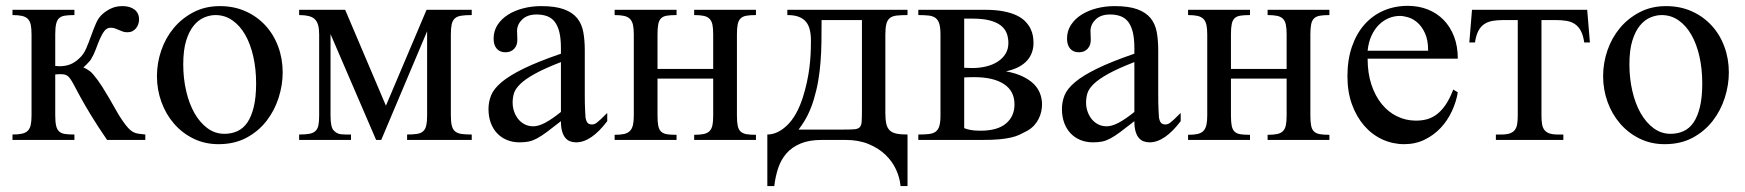

<svg xmlns="http://www.w3.org/2000/svg" viewBox="-20 -481 5998 660"><path d="M348.1 0Q314 -49.8 292 -86.2Q270 -122.6 256.3 -147.7Q242.7 -172.9 234.6 -188.2Q226.6 -203.6 220.2 -211.9Q213.9 -220.2 206.8 -223.1Q199.7 -226.1 187.5 -226.1Q185.1 -226.1 181.9 -225.8Q178.7 -225.6 176.3 -225.6Q173.3 -225.1 169.9 -225.1V-84.5Q169.9 -62 172.9 -49.1Q175.8 -36.1 183.1 -29.3Q190.4 -22.5 203.1 -20.5Q215.8 -18.6 235.8 -18.6V0H22.9V-18.6Q43 -18.6 55.7 -21.5Q68.4 -24.4 75.7 -31.7Q83 -39.1 85.7 -51.8Q88.4 -64.5 88.4 -84.5V-362.8Q88.4 -382.8 85.7 -395.8Q83 -408.7 75.7 -416Q68.4 -423.3 55.7 -426.3Q43 -429.2 22.9 -429.2V-447.3H235.8V-429.2Q215.8 -429.2 203.1 -427.2Q190.4 -425.3 183.1 -418.5Q175.8 -411.6 172.9 -398.4Q169.9 -385.3 169.9 -362.8V-254.4Q172.9 -253.9 175.8 -253.9Q178.2 -253.4 180.7 -253.4H185.5Q204.6 -253.4 220.7 -259.5Q236.8 -265.6 252.4 -280.3Q267.6 -293.9 276.6 -315.2Q285.6 -336.4 293.5 -358.6Q301.3 -380.9 310.3 -401.4Q319.3 -421.9 334 -434.1Q348.6 -446.3 364.5 -453.1Q380.4 -460 401.4 -460Q426.8 -460 442.4 -448Q458 -436 458 -414.1Q458 -405.8 455.3 -397.9Q452.6 -390.1 447.5 -383.8Q442.4 -377.4 435.1 -373.8Q427.7 -370.1 418 -370.1Q408.7 -370.1 401.9 -372.6Q395 -375 388.7 -377.9Q382.3 -380.9 375.5 -383.3Q368.7 -385.7 359.9 -385.7Q347.7 -385.7 339.1 -374.8Q330.6 -363.8 323.5 -347.4Q316.4 -331.1 309.6 -312.3Q302.7 -293.5 293.5 -278.3Q291.5 -274.4 287.1 -269.8Q282.7 -265.1 278.3 -260.3Q272.9 -254.9 266.6 -249Q272 -247.1 277.8 -243.7Q283.2 -240.7 289.3 -236.1Q295.4 -231.4 301.3 -224.1Q316.9 -205.6 330.6 -184.1Q344.2 -162.6 356.4 -141.6Q368.7 -120.6 379.4 -101.3Q390.1 -82 400.4 -67.4Q412.1 -50.3 420.4 -41.3Q428.7 -32.2 437 -27.6Q445.3 -22.9 455.1 -21.5Q464.8 -20 479.5 -18.6V0Z M860.4 -194.3Q860.4 -244.1 850.6 -287.1Q840.8 -330.1 822.8 -361.6Q804.7 -393.1 778.8 -411.1Q752.9 -429.2 720.7 -429.2Q701.7 -429.2 681.9 -420.9Q662.1 -412.6 646 -393.1Q629.9 -373.5 619.9 -341.1Q609.9 -308.6 609.9 -259.8Q609.9 -211.9 619.9 -168.5Q629.9 -125 648.4 -92.3Q667 -59.6 693.1 -40.3Q719.2 -21 751.5 -21Q775.4 -21 795.7 -30Q815.9 -39.1 830.1 -59.6Q844.2 -80.1 852.3 -113.3Q860.4 -146.5 860.4 -194.3ZM951.7 -231.9Q951.7 -188.5 937.7 -144.8Q923.8 -101.1 896.2 -65.4Q868.7 -29.8 827.4 -7.6Q786.1 14.6 731 14.6Q684.1 14.6 645.3 -4.4Q606.4 -23.4 578.4 -55.7Q550.3 -87.9 534.9 -130.4Q519.5 -172.9 519.5 -219.2Q519.5 -264.6 534.4 -307.9Q549.3 -351.1 577.4 -384.8Q605.5 -418.5 645.5 -439.2Q685.5 -460 735.8 -460Q784.2 -460 823.7 -442.4Q863.3 -424.8 891.8 -394Q920.4 -363.3 936 -321.5Q951.7 -279.8 951.7 -231.9Z M1379.4 0V-18.6Q1400.4 -18.6 1413.8 -20.8Q1427.2 -22.9 1434.8 -30Q1442.4 -37.1 1445.3 -49.8Q1448.2 -62.5 1448.2 -83.5V-373.5L1290.5 0H1272.9L1116.2 -363.8V-83.5Q1116.2 -42 1127.9 -31.7Q1134.3 -24.9 1142.8 -21.7Q1151.4 -18.6 1168 -18.6H1186.5V0H1008.3V-18.6Q1029.8 -18.6 1043.2 -21Q1056.6 -23.4 1064.2 -30.5Q1071.8 -37.6 1074.5 -50.3Q1077.1 -63 1077.1 -83.5V-362.8Q1077.1 -381.8 1073.5 -394.8Q1069.8 -407.7 1061.8 -415.3Q1053.7 -422.9 1040.5 -426Q1027.3 -429.2 1008.3 -429.2V-447.3H1166.5L1306.6 -117.7L1446.3 -447.3H1601.6V-429.2Q1579.6 -429.2 1565.4 -427Q1551.3 -424.8 1543.5 -417.7Q1535.6 -410.6 1532.7 -397.5Q1529.8 -384.3 1529.8 -362.8V-83.5Q1529.8 -61.5 1533.2 -48.6Q1536.6 -35.6 1544.7 -29.1Q1552.7 -22.5 1566.7 -20.5Q1580.6 -18.6 1601.6 -18.6V0Z M1908.2 -267.6Q1851.6 -245.6 1818.6 -227.3Q1785.6 -209 1768.6 -192.4Q1751.5 -175.8 1746.8 -160.4Q1742.2 -145 1742.2 -128.9Q1742.2 -111.3 1747.6 -96.7Q1752.9 -82 1762 -71Q1771 -60.1 1783.4 -53.7Q1795.9 -47.4 1810.1 -46.9Q1829.1 -45.9 1853.3 -58.6Q1877.4 -71.3 1908.2 -96.2ZM2067.4 -64.5Q2012.2 8.3 1960.4 8.3Q1949.7 8.3 1940.2 4.9Q1930.7 1.5 1923.6 -6.8Q1916.5 -15.1 1912.4 -29.1Q1908.2 -43 1908.2 -64.5Q1878.9 -41.5 1859.6 -27.1Q1840.3 -12.7 1825.4 -4.9Q1810.5 2.9 1797.1 5.6Q1783.7 8.3 1766.1 8.3Q1742.2 8.3 1722.7 0.2Q1703.1 -7.8 1689 -22.7Q1674.8 -37.6 1667 -58.8Q1659.2 -80.1 1659.2 -106Q1659.2 -130.9 1668.2 -153.3Q1677.2 -175.8 1704.1 -198.5Q1731 -221.2 1779.8 -245.1Q1828.6 -269 1908.2 -296.4V-314.9Q1908.2 -347.2 1903.1 -369.1Q1897.9 -391.1 1887.7 -405Q1877.4 -418.9 1861.6 -425Q1845.7 -431.2 1824.7 -431.2Q1793.9 -431.2 1776.4 -415.3Q1758.8 -399.4 1757.3 -376.5L1758.3 -347.2Q1759.3 -326.2 1747.8 -313.7Q1736.3 -301.3 1717.8 -301.3Q1698.2 -301.3 1687.5 -313.7Q1676.8 -326.2 1676.8 -348.1Q1676.8 -374.5 1690.2 -395.3Q1703.6 -416 1726.3 -430.4Q1749 -444.8 1778.6 -452.4Q1808.1 -460 1840.3 -460Q1888.7 -460 1918.2 -449.2Q1947.8 -438.5 1963.9 -418.7Q1980 -398.9 1985.1 -370.8Q1990.2 -342.8 1990.2 -307.6V-155.3Q1990.2 -124 1991.2 -104Q1992.2 -84 1992.7 -77.1Q1995.1 -64 2000 -58.6Q2004.9 -53.2 2014.2 -53.2Q2018.6 -53.2 2022.2 -54.2Q2025.9 -55.2 2031.5 -59.3Q2037.1 -63.5 2045.4 -71.3Q2053.7 -79.1 2067.4 -92.8Z M2366.2 0V-17.6Q2386.2 -17.6 2398.9 -20.3Q2411.6 -22.9 2418.9 -30.3Q2426.3 -37.6 2429 -50.5Q2431.6 -63.5 2431.6 -83.5V-210.9H2240.2V-83.5Q2240.2 -61 2242.9 -48.1Q2245.6 -35.2 2252.9 -28.3Q2260.3 -21.5 2272.9 -19.5Q2285.6 -17.6 2305.7 -17.6V0H2092.8V-17.6Q2112.8 -17.6 2125.5 -20.5Q2138.2 -23.4 2145.5 -31Q2152.8 -38.6 2155.8 -51.3Q2158.7 -64 2158.7 -83.5V-362.8Q2158.7 -382.8 2155.8 -395.8Q2152.8 -408.7 2145.5 -416Q2138.2 -423.3 2125.5 -426.3Q2112.8 -429.2 2092.8 -429.2V-447.3H2305.7V-429.2Q2285.6 -429.2 2272.9 -427.2Q2260.3 -425.3 2252.9 -418.5Q2245.6 -411.6 2242.9 -398.4Q2240.2 -385.3 2240.2 -362.8V-244.1H2431.6V-362.8Q2431.6 -383.3 2429 -396.2Q2426.3 -409.2 2418.9 -416.5Q2411.6 -423.8 2398.9 -426.5Q2386.2 -429.2 2366.2 -429.2V-447.3H2578.6V-429.2Q2558.6 -429.2 2545.9 -427Q2533.2 -424.8 2525.9 -417.7Q2518.6 -410.6 2515.9 -397.5Q2513.2 -384.3 2513.2 -362.8V-83.5Q2513.2 -62 2515.9 -48.8Q2518.6 -35.6 2525.9 -28.8Q2533.2 -22 2545.9 -19.8Q2558.6 -17.6 2578.6 -17.6V0Z M2942.9 -412.1H2804.2Q2804.2 -371.6 2803.7 -335.9Q2803.2 -300.3 2800.5 -267.1Q2797.9 -233.9 2792.5 -202.4Q2787.1 -170.9 2777.3 -138.7Q2770 -113.8 2757.8 -88.1Q2745.6 -62.5 2725.1 -35.6H2880.4Q2903.8 -35.6 2916.5 -36.6Q2929.2 -37.6 2935.1 -43.5Q2940.9 -49.3 2941.9 -62Q2942.9 -74.7 2942.9 -98.1ZM3075.7 158.7Q3073.2 130.4 3060.3 102.1Q3047.4 73.7 3023.7 51Q3000 28.3 2965.8 14.2Q2931.6 0 2886.7 0H2805.2Q2761.2 0 2731.7 12.5Q2702.1 24.9 2683.3 46.4Q2664.6 67.9 2655 96.7Q2645.5 125.5 2641.6 158.7H2617.7V-18.6Q2652.8 -18.6 2686 -50.5Q2719.2 -82.5 2739.7 -146Q2748 -172.4 2753.4 -197Q2758.8 -221.7 2762 -245.6Q2765.1 -269.5 2766.4 -293.2Q2767.6 -316.9 2767.6 -341.8Q2767.6 -363.3 2763.4 -379.6Q2759.3 -396 2749.8 -407Q2740.2 -418 2724.9 -423.6Q2709.5 -429.2 2686.5 -429.2V-447.3H3099.6V-429.2Q3076.7 -429.2 3062 -427.5Q3047.4 -425.8 3038.8 -418.9Q3030.3 -412.1 3026.9 -398.7Q3023.4 -385.3 3023.4 -361.8V-92.8Q3023.4 -70.3 3026.6 -55.9Q3029.8 -41.5 3038.1 -33.2Q3046.4 -24.9 3061.3 -21.7Q3076.2 -18.6 3099.6 -18.6V158.7Z M3446.3 -333Q3446.3 -352.1 3440.2 -367.4Q3434.1 -382.8 3419.7 -393.8Q3405.3 -404.8 3381.8 -410.9Q3358.4 -417 3323.2 -417H3294.4V-248L3322.3 -247.1Q3347.7 -247.1 3370.4 -252.7Q3393.1 -258.3 3409.9 -269.3Q3426.8 -280.3 3436.5 -296.1Q3446.3 -312 3446.3 -333ZM3467.3 -122.1Q3467.3 -168 3431.2 -191.9Q3395 -215.8 3328.1 -215.8Q3322.3 -215.8 3316.4 -215.6Q3310.5 -215.3 3305.7 -215.3Q3300.3 -214.8 3294.4 -214.8V-40.5Q3304.2 -36.6 3316.9 -34.2Q3329.6 -31.7 3350.1 -31.7Q3408.7 -31.7 3438 -56.4Q3467.3 -81.1 3467.3 -122.1ZM3562 -122.1Q3562 -110.4 3559.3 -97.7Q3556.6 -85 3550.5 -72.8Q3544.4 -60.5 3534.9 -50Q3525.4 -39.6 3511.7 -31.7Q3498 -24.4 3485.4 -18.3Q3472.7 -12.2 3455.8 -8.3Q3439 -4.4 3415.8 -2.2Q3392.6 0 3358.9 0H3136.7V-18.6Q3158.7 -18.6 3173.3 -20.3Q3188 -22 3196.8 -28.8Q3205.6 -35.6 3209.2 -48.6Q3212.9 -61.5 3212.9 -84.5V-361.8Q3212.9 -385.3 3209 -398.7Q3205.1 -412.1 3196.3 -418.9Q3187.5 -425.8 3172.9 -427.5Q3158.2 -429.2 3136.7 -429.2V-447.3H3366.2Q3403.3 -447.3 3430.4 -441.9Q3457.5 -436.5 3475.8 -427.5Q3494.1 -418.5 3505.4 -406.5Q3516.6 -394.5 3522.7 -381.8Q3528.8 -369.1 3530.8 -356.4Q3532.7 -343.8 3532.7 -333Q3532.7 -316.4 3527.3 -301Q3522 -285.6 3510.7 -272.9Q3499.5 -260.3 3481.4 -250.7Q3463.4 -241.2 3438 -235.8Q3472.2 -229.5 3495.8 -218Q3519.5 -206.5 3534.2 -191.7Q3548.8 -176.8 3555.4 -158.9Q3562 -141.1 3562 -122.1Z M3879.4 -267.6Q3822.8 -245.6 3789.8 -227.3Q3756.8 -209 3739.7 -192.4Q3722.7 -175.8 3718 -160.4Q3713.4 -145 3713.4 -128.9Q3713.4 -111.3 3718.8 -96.7Q3724.1 -82 3733.2 -71Q3742.2 -60.1 3754.6 -53.7Q3767.1 -47.4 3781.2 -46.9Q3800.3 -45.9 3824.5 -58.6Q3848.6 -71.3 3879.4 -96.2ZM4038.6 -64.5Q3983.4 8.3 3931.6 8.3Q3920.9 8.3 3911.4 4.9Q3901.9 1.5 3894.8 -6.8Q3887.7 -15.1 3883.5 -29.1Q3879.4 -43 3879.4 -64.5Q3850.1 -41.5 3830.8 -27.1Q3811.5 -12.7 3796.6 -4.9Q3781.7 2.9 3768.3 5.6Q3754.9 8.3 3737.3 8.3Q3713.4 8.3 3693.8 0.2Q3674.3 -7.8 3660.2 -22.7Q3646 -37.6 3638.2 -58.8Q3630.4 -80.1 3630.4 -106Q3630.4 -130.9 3639.4 -153.3Q3648.4 -175.8 3675.3 -198.5Q3702.1 -221.2 3751 -245.1Q3799.8 -269 3879.4 -296.4V-314.9Q3879.4 -347.2 3874.3 -369.1Q3869.1 -391.1 3858.9 -405Q3848.6 -418.9 3832.8 -425Q3816.9 -431.2 3795.9 -431.2Q3765.1 -431.2 3747.6 -415.3Q3730 -399.4 3728.5 -376.5L3729.5 -347.2Q3730.5 -326.2 3719 -313.7Q3707.5 -301.3 3689 -301.3Q3669.4 -301.3 3658.7 -313.7Q3647.9 -326.2 3647.9 -348.1Q3647.9 -374.5 3661.4 -395.3Q3674.8 -416 3697.5 -430.4Q3720.2 -444.8 3749.8 -452.4Q3779.3 -460 3811.5 -460Q3859.9 -460 3889.4 -449.2Q3918.9 -438.5 3935.1 -418.7Q3951.2 -398.9 3956.3 -370.8Q3961.4 -342.8 3961.4 -307.6V-155.3Q3961.4 -124 3962.4 -104Q3963.4 -84 3963.9 -77.1Q3966.3 -64 3971.2 -58.6Q3976.1 -53.2 3985.4 -53.2Q3989.7 -53.2 3993.4 -54.2Q3997.1 -55.2 4002.7 -59.3Q4008.3 -63.5 4016.6 -71.3Q4024.9 -79.1 4038.6 -92.8Z M4337.4 0V-17.6Q4357.4 -17.6 4370.1 -20.3Q4382.8 -22.9 4390.1 -30.3Q4397.5 -37.6 4400.1 -50.5Q4402.8 -63.5 4402.8 -83.5V-210.9H4211.4V-83.5Q4211.4 -61 4214.1 -48.1Q4216.8 -35.2 4224.1 -28.3Q4231.4 -21.5 4244.1 -19.5Q4256.8 -17.6 4276.9 -17.6V0H4064V-17.6Q4084 -17.6 4096.7 -20.5Q4109.4 -23.4 4116.7 -31Q4124 -38.6 4127 -51.3Q4129.9 -64 4129.9 -83.5V-362.8Q4129.9 -382.8 4127 -395.8Q4124 -408.7 4116.7 -416Q4109.4 -423.3 4096.7 -426.3Q4084 -429.2 4064 -429.2V-447.3H4276.9V-429.2Q4256.8 -429.2 4244.1 -427.2Q4231.4 -425.3 4224.1 -418.5Q4216.8 -411.6 4214.1 -398.4Q4211.4 -385.3 4211.4 -362.8V-244.1H4402.8V-362.8Q4402.8 -383.3 4400.1 -396.2Q4397.5 -409.2 4390.1 -416.5Q4382.8 -423.8 4370.1 -426.5Q4357.4 -429.2 4337.4 -429.2V-447.3H4549.8V-429.2Q4529.8 -429.2 4517.1 -427Q4504.4 -424.8 4497.1 -417.7Q4489.7 -410.6 4487.1 -397.5Q4484.4 -384.3 4484.4 -362.8V-83.5Q4484.4 -62 4487.1 -48.8Q4489.7 -35.6 4497.1 -28.8Q4504.4 -22 4517.1 -19.8Q4529.8 -17.6 4549.8 -17.6V0Z M4889.2 -306.6Q4889.2 -343.8 4878.4 -366.9Q4867.7 -390.1 4852.5 -403.3Q4837.4 -416.5 4820.8 -421.4Q4804.2 -426.3 4792 -426.3Q4772.5 -426.3 4753.7 -418.5Q4734.9 -410.6 4719.7 -395.5Q4704.6 -380.4 4694.3 -357.9Q4684.1 -335.4 4681.2 -306.6ZM4991.2 -163.6Q4985.8 -130.9 4970.9 -98.9Q4956.1 -66.9 4932.6 -41.7Q4909.2 -16.6 4877.4 -1Q4845.7 14.6 4807.1 14.6Q4767.6 14.6 4731.9 -1.7Q4696.3 -18.1 4669.7 -48.6Q4643.1 -79.1 4627.4 -122.1Q4611.8 -165 4611.8 -218.8Q4611.8 -275.4 4627.2 -320.3Q4642.6 -365.2 4670.2 -396.5Q4697.8 -427.7 4735.8 -444.3Q4773.9 -460.9 4819.3 -460.9Q4856.4 -460.9 4887.9 -448.5Q4919.4 -436 4942.4 -412.6Q4965.3 -389.2 4978.3 -355.5Q4991.2 -321.8 4991.2 -279.3H4681.2Q4681.2 -229.5 4694.3 -189.9Q4707.5 -150.4 4730 -123Q4752.4 -95.7 4782 -81.3Q4811.5 -66.9 4844.2 -66.4Q4866.2 -65.9 4885 -71Q4903.8 -76.2 4919.9 -88.6Q4936 -101.1 4950 -121.8Q4963.9 -142.6 4975.6 -173.3Z M5425.8 -335Q5422.4 -358.9 5414.6 -374Q5406.7 -389.2 5394.5 -397.7Q5382.3 -406.2 5365.5 -409.2Q5348.6 -412.1 5326.7 -412.1H5278.8V-83.5Q5278.8 -66.9 5280.8 -54.7Q5282.7 -42.5 5288.8 -34.4Q5294.9 -26.4 5305.9 -22.5Q5316.9 -18.6 5335 -18.6H5354V0H5122.1V-18.6H5141.1Q5159.2 -18.6 5170.2 -22.5Q5181.2 -26.4 5187.3 -34.4Q5193.4 -42.5 5195.3 -54.7Q5197.3 -66.9 5197.3 -83.5V-412.1H5148.9Q5127.4 -412.1 5110.6 -409.2Q5093.8 -406.2 5081.5 -397.7Q5069.3 -389.2 5061.5 -374Q5053.7 -358.9 5050.3 -335H5030.8L5040 -447.3H5436L5445.3 -335Z M5831.5 -194.3Q5831.5 -244.1 5821.8 -287.1Q5812 -330.1 5793.9 -361.6Q5775.9 -393.1 5750 -411.1Q5724.1 -429.2 5691.9 -429.2Q5672.9 -429.2 5653.1 -420.9Q5633.3 -412.6 5617.2 -393.1Q5601.1 -373.5 5591.1 -341.1Q5581.1 -308.6 5581.1 -259.8Q5581.1 -211.9 5591.1 -168.5Q5601.1 -125 5619.6 -92.3Q5638.2 -59.6 5664.3 -40.3Q5690.4 -21 5722.7 -21Q5746.6 -21 5766.8 -30Q5787.1 -39.1 5801.3 -59.6Q5815.4 -80.1 5823.5 -113.3Q5831.5 -146.5 5831.5 -194.3ZM5922.9 -231.9Q5922.9 -188.5 5908.9 -144.8Q5895 -101.1 5867.4 -65.4Q5839.8 -29.8 5798.6 -7.6Q5757.3 14.6 5702.1 14.6Q5655.3 14.6 5616.5 -4.4Q5577.6 -23.4 5549.6 -55.7Q5521.5 -87.9 5506.1 -130.4Q5490.7 -172.9 5490.7 -219.2Q5490.7 -264.6 5505.6 -307.9Q5520.5 -351.1 5548.6 -384.8Q5576.7 -418.5 5616.7 -439.2Q5656.7 -460 5707 -460Q5755.4 -460 5794.9 -442.4Q5834.5 -424.8 5863 -394Q5891.6 -363.3 5907.2 -321.5Q5922.9 -279.8 5922.9 -231.9Z"/></svg>

Font: Doulos SIL CyrE
Style: Regular
Weight: 400
Designer: Walt Agee, Victor Gaultney, Peter Martin, Debbi Hosken, Becca Hirsbrunner
Foundry: SIL International
Version: Version 5.000